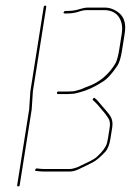

<svg xmlns="http://www.w3.org/2000/svg" viewBox="-20 -636 466 684"><path d="M133.5 -25H228.2C237.3 -25 248 -27.3 258.1 -32L289.4 -47C295.2 -49.7 302.4 -53.3 311.2 -58C323.6 -64.6 338.2 -77.1 355.1 -95.4C364 -105 370.1 -120.8 373.6 -143L379.8 -182C382.3 -197.4 380.2 -210.6 373.6 -221.5C370.1 -227.2 364.3 -234.8 355.9 -244.3C347.6 -253.8 337.4 -265.7 325.3 -280L318.3 -286C316.6 -288 314.6 -287.8 312.2 -285.5C309.9 -283.2 309.5 -281 311.2 -279C318.2 -273 324.6 -266.7 330.2 -260L354.6 -231C358.4 -225.7 362 -220.7 365.2 -216C371.2 -207.4 373.1 -196.1 370.8 -182L364.7 -143C363.7 -137 362.5 -131.3 361 -126C356.9 -111.7 345.1 -95.5 325.5 -77.6C318.7 -71.4 305.8 -63.8 286.7 -55L255.3 -40C244 -36 235.1 -34 229.6 -34H134.9C129.6 -34 121.7 -34.7 111.2 -36C108.5 -36 106.6 -34.5 105.5 -31.5C104.3 -28.5 105.4 -27 108.8 -27C119.2 -25.7 127.5 -25 133.5 -25ZM206.3 -592.5C205.9 -589.5 207.3 -588 210.6 -588H217.6C230.3 -588 242.9 -589.5 254.3 -592.5L267 -596.5C270.1 -597.5 273.5 -598.3 277.1 -599C280.7 -599.7 288.5 -600 300.3 -600H350C376.8 -600 395.6 -590.2 406.4 -570.5C414.6 -555.4 417.1 -537.6 413.9 -517L404.4 -457C401.5 -438.7 397.4 -423.7 392.3 -412C368.1 -370.8 334.6 -342.6 291.9 -327.5C283.4 -324.5 278.2 -322.2 274.6 -320.5C271.1 -318.8 267.4 -317.5 263.5 -316.5C259.6 -315.5 255 -314.2 249.7 -312.5C244.5 -310.8 235.1 -310 221.6 -310H187.6C184.9 -310 183.4 -308.5 182.9 -305.5C182.4 -302.5 183.5 -301 187.6 -301H221.6C235.3 -301 246.1 -302.2 254 -304.5C257.4 -305.5 261.1 -306.5 265 -307.5C287.1 -312.8 315.9 -325.3 346.1 -345C362.1 -354.7 379.7 -374 398.8 -403C405.3 -413 410.7 -431 414.8 -457L424.3 -517C429.6 -550.4 422.8 -574.8 403.9 -590C388.1 -602.7 371.1 -609 352.9 -609H295.5C288.3 -609 282.8 -608.5 279.1 -607.5C275.5 -606.5 272 -605.7 268.6 -605C265.3 -604.3 260.1 -602.8 252.7 -600.5C243.4 -598.2 232.7 -597 220.5 -597H213.5C210.1 -597 208.2 -595.5 207.8 -592.5ZM97.2 -311 144.7 -611C145.2 -614.3 144 -616 141 -616C138 -616 136.2 -614.3 135.7 -611L88.2 -311L83.9 -246L41.1 24C40.7 26.7 42 28 45 28C48 28 49.7 26.7 50.1 24L92.9 -246Z"/></svg>

Font: Proton
Style: LitCndIt
Weight: 500
Version: Version 1.017